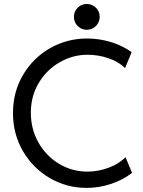

<svg xmlns="http://www.w3.org/2000/svg" viewBox="-20 -917 704 945"><path d="M43.9 -360.4Q43.9 -465.3 94 -549.3Q144 -633.3 227.5 -680.4Q311 -727.5 408.2 -727.5Q469.2 -727.5 526.9 -709.7Q584.5 -691.9 627.9 -660.2L595.7 -582Q563.5 -613.3 513.7 -630.4Q463.9 -647.5 410.2 -647.5Q338.9 -647.5 274.7 -611.1Q210.4 -574.7 171.1 -509.5Q131.8 -444.3 131.8 -362.3Q131.8 -281.7 169.4 -215.3Q207 -148.9 271 -110.6Q335 -72.3 410.2 -72.3Q464.4 -72.3 515.6 -91.8Q566.9 -111.3 597.7 -143.6L629.9 -66.4Q586.4 -31.7 527.1 -12Q467.8 7.8 406.2 7.8Q308.6 7.8 225.6 -40.3Q142.6 -88.4 93.3 -172.6Q43.9 -256.8 43.9 -360.4ZM343.8 -834Q343.8 -851.6 352.3 -866Q360.8 -880.4 375.2 -888.9Q389.6 -897.5 407.2 -897.5Q424.3 -897.5 439 -888.9Q453.6 -880.4 462.2 -865.7Q470.7 -851.1 470.7 -834Q470.7 -816.9 462.2 -802.2Q453.6 -787.6 439 -779.1Q424.3 -770.5 407.2 -770.5Q389.6 -770.5 375.2 -779.1Q360.8 -787.6 352.3 -802Q343.8 -816.4 343.8 -834Z"/></svg>

Font: Reddit Sans Fudge
Style: Regular
Weight: 400
Designer: Stephen Hutchings
Foundry: Reddit
Version: Version 1.011